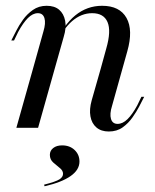

<svg xmlns="http://www.w3.org/2000/svg" viewBox="-20 -446 542 670"><path d="M331.5 -206.5 350.8 -276.6Q368.5 -337.9 355.2 -369Q341.9 -400 301.6 -400Q263.7 -400 231.5 -372.2Q199.2 -344.4 169.4 -281.5V-287.9Q201.6 -358.9 242.7 -392.3Q283.9 -425.8 336.3 -425.8Q397.6 -425.8 421.4 -383.5Q445.2 -341.1 424.2 -266.9L407.3 -206.5ZM95.2 -206.5 131.5 -336.3Q140.3 -365.3 135.1 -382.7Q129.8 -400 112.1 -400Q94.4 -400 77.4 -383.1Q60.5 -366.1 43.5 -334.7L29 -304.8H19.4L37.1 -339.5Q46 -357.3 60.1 -377Q74.2 -396.8 94.8 -411.3Q115.3 -425.8 142.7 -425.8Q170.2 -425.8 186.3 -412.1Q202.4 -398.4 207.3 -373.8Q212.1 -349.2 202.4 -317.7L171 -206.5ZM37.1 0 95.2 -206.5H171L112.9 0ZM371 -76.6Q362.1 -48.4 367.3 -31Q372.6 -13.7 390.3 -13.7Q408.1 -13.7 425 -30.2Q441.9 -46.8 458.9 -78.2L473.4 -108.1H483.1L465.3 -73.4Q456.5 -56.5 442.3 -36.3Q428.2 -16.1 408.1 -1.6Q387.9 12.9 359.7 12.9Q333.1 12.9 316.5 -1.2Q300 -15.3 295.6 -39.9Q291.1 -64.5 300 -96L331.5 -206.5H407.3ZM135.5 204 133.9 198.4Q175 187.9 187.5 179.8Q200 171.8 200 160.5Q200 149.2 188.7 140.3Q177.4 131.5 165.7 121Q154 110.5 154 94.4Q154 79.8 165.7 70.6Q177.4 61.3 196.8 61.3Q223.4 61.3 240.3 77.4Q257.3 93.5 257.3 117.7Q257.3 146.8 226.2 168.5Q195.2 190.3 135.5 204Z"/></svg>

Font: Playfair 144pt SemiCondensed
Style: Italic
Weight: 400
Width: 4
Italic angle: -15.6°
Designer: Claus Eggers Sørensen
Foundry: Claus Eggers Sørensen
Version: Version 2.203